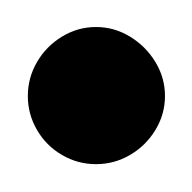

<svg xmlns="http://www.w3.org/2000/svg" viewBox="-20 -750 140 140"><path d="M0.3 -680Q0.3 -666.7 7 -655.2Q13.7 -643.7 25.2 -637Q36.7 -630.3 50 -630.3Q63.3 -630.3 74.8 -637Q86.3 -643.7 93.3 -655.2Q100.3 -666.7 100.3 -680Q100.3 -693.3 93.3 -704.8Q86.3 -716.3 74.8 -723.3Q63.3 -730.3 50 -730.3Q36.7 -730.3 25.2 -723.3Q13.7 -716.3 7 -704.8Q0.3 -693.3 0.3 -680Z"/></svg>

Font: Linefont Thin
Style: Regular
Weight: 100
Monospace: yes
Version: Version 3.002;gftools[0.9.33]